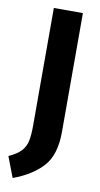

<svg xmlns="http://www.w3.org/2000/svg" viewBox="-105 -734 486 937"><g transform="rotate(10 138.0 -266.0)"><path d="M227 -103Q227 11 174.5 68.5Q122 126 29 160L-10 58Q30 40 50 19Q70 -2 76.5 -31Q83 -60 83 -108V-692H227Z"/></g></svg>

Font: Fira Sans Condensed SemiBold
Style: Regular
Weight: 600
Width: 3
Designer: bBox Type GmbH & Carrois Corporate GbR & Edenspiekermann AG
Foundry: bBox Type GmbH & Carrois Corporate GbR & Edenspiekermann AG
Version: Version 4.301